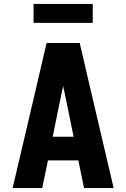

<svg xmlns="http://www.w3.org/2000/svg" viewBox="-20 -953 640 973"><path d="M44 0 159 -490 216 -735H384L441 -490L556 0H406L377 -140H223L194 0ZM353 -260 306 -490Q304 -497 302.5 -504Q301 -511 300 -518Q299 -511 297.5 -504Q296 -497 294 -490L247 -260ZM450 -837H150V-933H450Z"/></svg>

Font: Iosevka Custom Heavy Extended
Style: Regular
Weight: 900
Width: 7
Monospace: yes
Designer: Belleve Invis
Foundry: Belleve Invis
Version: Version 11.2.4; ttfautohint (v1.8.4)